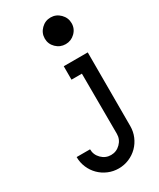

<svg xmlns="http://www.w3.org/2000/svg" viewBox="-193 -641 729 880"><g transform="rotate(-30 171.0 -201.0)"><path d="M304 35Q304 64 293 90Q282 116 262.5 135.5Q243 155 217 166Q191 177 162 177Q133 177 107 166Q81 155 61.5 135.5Q42 116 31 90Q20 64 20 35H91Q91 64 112 85Q133 106 162 106Q191 106 212 85Q233 64 233 35L232 -284H177V-355H304ZM236 -579Q265 -579 286 -558Q307 -537 307 -508Q307 -479 286 -458.5Q265 -438 236 -438Q207 -438 186 -458.5Q165 -479 165 -508Q165 -537 186 -558Q207 -579 236 -579Z"/></g></svg>

Font: Googee
Style: Regular
Weight: 400
Designer: Peter Wiegel
Foundry: CATFonts Peter Wiegel
Version: 1.000